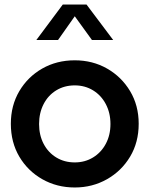

<svg xmlns="http://www.w3.org/2000/svg" viewBox="-20 -818 661 850"><path d="M311 12Q232 12 167.5 -24.5Q103 -61 65.5 -124.5Q28 -188 28 -270Q28 -351 65.5 -414.5Q103 -478 167 -514.5Q231 -551 311 -551Q390 -551 454 -514.5Q518 -478 556 -414.5Q594 -351 594 -270Q594 -188 556 -124.5Q518 -61 453.5 -24.5Q389 12 311 12ZM311 -99Q356 -99 392 -121Q428 -143 448.5 -181.5Q469 -220 469 -269Q469 -318 448.5 -357Q428 -396 392 -418Q356 -440 311 -440Q265 -440 229 -418Q193 -396 173 -357Q153 -318 153 -269Q153 -220 173 -181.5Q193 -143 229 -121Q265 -99 311 -99ZM258 -798H363L481 -641H387L311 -746L237 -641H141Z"/></svg>

Font: Plus Jakarta Display Medium
Style: Regular
Weight: 500
Designer: Gumpita Rahayu
Foundry: Tokotype Studio
Version: Version 1.000